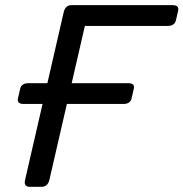

<svg xmlns="http://www.w3.org/2000/svg" viewBox="-20 -720 707 740"><path d="M71.3 -319.3Q44.4 -319.3 49.3 -341.3L57.6 -377.4Q62.5 -399.4 89.8 -399.4H162.6L225.6 -673.3Q231.9 -700.2 256.3 -700.2H644.5Q671.4 -700.2 666.5 -678.2L658.2 -642.1Q653.3 -620.1 626 -620.1H307.1L256.3 -399.4H474.1Q501 -399.4 495.6 -377.4L487.3 -341.3Q482.4 -319.3 455.6 -319.3H237.8L170.4 -26.9Q164.1 0 139.6 0H94.7Q70.3 0 76.7 -26.9L144 -319.3Z"/></svg>

Font: Istok Web
Style: BoldItalic
Weight: 700
Italic angle: -13°
Designer: Andrey V. Panov
Foundry: Andrey V. Panov
Version: Version 1.0.2g